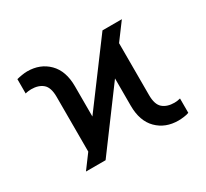

<svg xmlns="http://www.w3.org/2000/svg" viewBox="-116 -709 954 890"><g transform="rotate(-30 361.0 -264.0)"><path d="M117.9 0 173.3 -74.6V-367.9Q173.3 -418 150.4 -437.7Q127.5 -457.4 88.1 -457.4Q81.7 -457.4 73 -456.3Q64.3 -455.3 56.8 -453.1V-529.8Q68.5 -533 84.7 -535.7Q100.9 -538.4 113.6 -538.4Q182.9 -538.4 227.1 -494.1Q271.3 -449.9 271.3 -367.9V-206L511.4 -528.4H615.1L548.3 -438.6V-160.5Q548.3 -110.4 571.2 -90.7Q594.1 -71 633.5 -71Q639.9 -71 648.6 -72.1Q657.3 -73.2 664.8 -75.3V1.4Q654.1 5.7 637.4 7.8Q620.7 9.9 608 9.9Q538.7 9.9 494.5 -34.3Q450.3 -78.5 450.3 -160.5V-306.5L223 0Z"/></g></svg>

Font: Inter UI
Style: Regular
Weight: 400
Designer: Rasmus Andersson
Foundry: rsms
Version: 3.2;8d6f07862